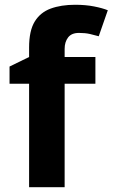

<svg xmlns="http://www.w3.org/2000/svg" viewBox="-20 -785 472 805"><path d="M380 -434H251V0H102V-434H20V-506L102 -546V-586Q102 -656 125.5 -694.5Q149 -733 192.5 -749Q236 -765 295 -765Q339 -765 374.5 -758Q410 -751 432 -742L394 -633Q377 -638 357 -642.5Q337 -647 311 -647Q280 -647 265.5 -628Q251 -609 251 -580V-546H380Z"/></svg>

Font: Noto Sans Hanifi Rohingya
Style: Bold
Weight: 700
Designer: Monotype Design Team and DaltonMaag
Foundry: Google LLC
Version: Version 2.102; ttfautohint (v1.8.4.7-5d5b)